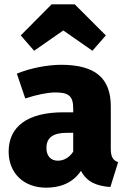

<svg xmlns="http://www.w3.org/2000/svg" viewBox="-20 -851 589 889"><path d="M138 -616 273 -710 408 -616 470 -687 326 -831H219L76 -687ZM493 -164V-358C493 -486 425 -551 263 -551C203 -551 124 -537 58 -510L97 -395C150 -413 203 -423 236 -423C297 -423 319 -407 319 -349V-331H273C109 -331 20 -266 20 -149C20 -51 88 18 194 18C256 18 316 -2 355 -60C382 -9 425 10 491 15L527 -100C503 -109 493 -124 493 -164ZM248 -107C214 -107 195 -130 195 -166C195 -213 225 -236 289 -236H319V-149C303 -124 278 -107 248 -107Z"/></svg>

Font: Fira Sans ExtraBold
Style: Regular
Weight: 800
Designer: bBox Type GmbH & Carrois Corporate GbR & Edenspiekermann AG
Foundry: bBox Type GmbH & Carrois Corporate GbR & Edenspiekermann AG
Version: Version 4.300;PS 004.300;hotconv 1.0.88;makeotf.lib2.5.64775